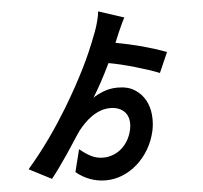

<svg xmlns="http://www.w3.org/2000/svg" viewBox="-60 -908 1121 1059"><g transform="rotate(-5 500.0 -379.0)"><path d="M832 -477Q802 -489 768 -500Q734 -511 698 -521.5Q662 -532 625 -541Q588 -550 554 -556Q528 -502 502.5 -455Q477 -408 455 -373Q478 -389 514 -403Q550 -417 593 -417Q650 -417 687 -393Q724 -369 744 -332.5Q764 -296 768 -251Q772 -206 763 -164Q751 -109 724 -63Q697 -17 659.5 16.5Q622 50 577 68.5Q532 87 483 87Q439 87 397.5 72Q356 57 320 27L351 -97Q382 -71 412.5 -55Q443 -39 481 -39Q506 -39 531.5 -48Q557 -57 578.5 -74.5Q600 -92 616 -118Q632 -144 640 -178Q647 -211 642 -235.5Q637 -260 623 -276Q609 -292 588 -300Q567 -308 543 -308Q513 -308 486.5 -298Q460 -288 437.5 -272Q415 -256 396.5 -237Q378 -218 363 -199Q346 -175 325 -142Q304 -109 280.5 -74.5Q257 -40 233 -6.5Q209 27 188 53L64 -11Q96 -48 127.5 -88Q159 -128 188.5 -169.5Q218 -211 244.5 -251.5Q271 -292 294 -330Q330 -390 357.5 -440Q385 -490 408.5 -537Q432 -584 452.5 -631.5Q473 -679 494 -735Q503 -758 511.5 -790Q520 -822 522 -845L663 -799Q658 -790 651.5 -777Q645 -764 639 -750Q633 -736 627 -723.5Q621 -711 618 -702L602 -664Q683 -649 749.5 -631Q816 -613 881 -589Z"/></g></svg>

Font: SpoqaHanSans-Bold
Style: Regular
Weight: 700
Designer: [Spoqa Han Sans] Dong-huui Kim \uAE40 \uB3D9 \uD718   [Noto Sans] Ryoko NISHIZUKA \u897F \u585A \u6DBC \u5B50  (kana & i
Foundry: Spoqa (http://www.spoqa-han-sans.com)
Version: Version 2.000